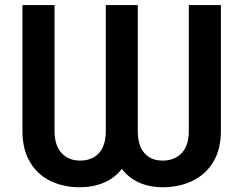

<svg xmlns="http://www.w3.org/2000/svg" viewBox="-20 -748 985 777"><path d="M70.8 -218.3V-727.5H200.7V-218.3Q200.7 -159.2 229.2 -128.7Q257.8 -98.1 303.7 -98.1Q352.5 -98.1 380.4 -128.4Q408.2 -158.7 408.2 -218.3V-727.5H537.6V-218.3Q537.6 -158.7 564.5 -128.4Q591.3 -98.1 638.2 -98.1Q686 -98.1 715.1 -128.4Q744.1 -158.7 744.1 -218.3V-727.5H874V-218.3Q874 -143.6 843 -92.5Q812 -41.5 758.5 -15.9Q705.1 9.8 638.2 9.8Q585.9 9.8 543.7 -8.8Q501.5 -27.3 473.1 -64.5Q444.3 -27.3 400.4 -8.8Q356.4 9.8 303.7 9.8Q236.3 9.8 183.8 -15.9Q131.3 -41.5 101.1 -92.5Q70.8 -143.6 70.8 -218.3Z"/></svg>

Font: Inter 17pt SemiBold
Style: Regular
Weight: 600
Version: Version 4.001;git-66647c0bb